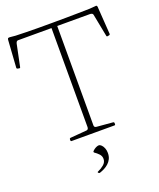

<svg xmlns="http://www.w3.org/2000/svg" viewBox="-175 -845 989 1196"><g transform="rotate(-20 319.5 -247.0)"><path d="M301 0V-733H339V0ZM604 -739Q609 -740 611.5 -739Q614 -738 615.5 -734Q617 -730 617 -721L629 -546Q629 -540 623 -539L612 -537Q606 -536 605 -542L576 -691Q575 -698 569.5 -701Q564 -704 556 -704H80Q73 -704 69.5 -699.5Q66 -695 64 -687L34 -542Q33 -536 27 -537L16 -539Q10 -540 10 -546L22 -728Q23 -733 24 -735.5Q25 -738 29.5 -739Q34 -740 42 -739L74 -736Q109 -735 145.5 -734Q182 -733 225 -733Q268 -733 320 -733Q372 -733 410 -733.5Q448 -734 484 -734.5Q520 -735 565 -736ZM178 0Q172 0 172 -6V-14Q172 -20 178 -21L288 -30Q295 -31 298 -36Q301 -41 301 -48V-222H339V-44Q339 -37 344 -33.5Q349 -30 356 -30L462 -21Q468 -20 468 -14V-6Q468 0 462 0ZM277 246Q271 248 267 243L266 242Q262 237 268 235Q291 225 309 209.5Q327 194 327 172Q327 153 313.5 139Q300 125 286 116Q281 112 284 107Q289 101 296.5 95.5Q304 90 312.5 86.5Q321 83 327 83Q336 83 345 92Q354 101 359.5 115.5Q365 130 365 147Q365 169 357 185.5Q349 202 335.5 214Q322 226 307 233.5Q292 241 277 246Z"/></g></svg>

Font: Hahmlet Thin
Style: Regular
Weight: 250
Version: Version 1.002